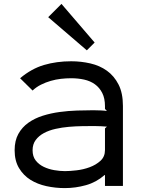

<svg xmlns="http://www.w3.org/2000/svg" viewBox="-20 -953 735 984"><path d="M465 -735 425 -695 227 -865 295 -933ZM610 -410V0H518V-56H516Q474 -19 420.5 -4Q367 11 312 11Q264 11 218 1Q172 -9 136 -31.5Q100 -54 77.5 -91.5Q55 -129 55 -183Q55 -232 74 -266.5Q93 -301 125.5 -324Q158 -347 199.5 -360Q241 -373 285.5 -379Q330 -385 375 -386.5Q420 -388 458 -388Q475 -388 497 -387Q519 -386 528 -384L518 -395V-409Q518 -449 504 -476.5Q490 -504 466.5 -521Q443 -538 411.5 -545Q380 -552 345 -552Q319 -552 292.5 -549Q266 -546 240 -538.5Q214 -531 190 -519Q166 -507 147 -489L83 -552Q141 -601 205.5 -620Q270 -639 345 -639Q395 -639 443 -628Q491 -617 528 -590.5Q565 -564 587.5 -520Q610 -476 610 -410ZM528 -304Q519 -305 499 -306Q479 -307 464 -307Q436 -307 402 -306.5Q368 -306 333 -303Q298 -300 264.5 -292.5Q231 -285 205 -271Q179 -257 163 -235.5Q147 -214 147 -183Q147 -151 163 -130.5Q179 -110 204 -98Q229 -86 258 -81Q287 -76 313 -76Q337 -76 372 -80Q407 -84 439.5 -96Q472 -108 495 -129Q518 -150 518 -184V-295Z"/></svg>

Font: TypoPRO Sinkin Sans
Style: 400 Regular
Weight: 400
Designer: Keith Bates
Foundry: K-Type
Version: Sinkin Sans (version 1.0)  by Keith Bates   •   © 2014   www